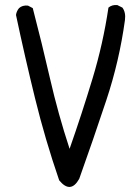

<svg xmlns="http://www.w3.org/2000/svg" viewBox="-20 -735 540 756"><path d="M213 -25Q158 -185 118 -348Q78 -511 43 -676Q45 -691 55 -703Q68 -715 90 -713L109 -703Q145 -565 177 -425.5Q209 -286 254 -149Q302 -286 344 -424.5Q386 -563 407 -705Q421 -717 442 -715L462 -705Q476 -686 472 -656Q450 -495 398.5 -340Q347 -185 292 -31Q258 30 213 -25Z"/></svg>

Font: Kosefont JP
Style: Regular
Weight: 400
Designer: Nozomi Seto 瀬戸のぞみ
Version: Version 3.00;June 19, 2020